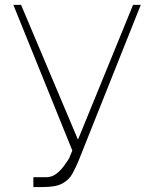

<svg xmlns="http://www.w3.org/2000/svg" viewBox="-20 -747 624 777"><path d="M115.1 9.9V-29.8H166.2Q189.6 -29.8 207.4 -43.3Q225.1 -56.8 238.3 -74.8Q251.4 -92.7 259.9 -106.5L272.7 -137.8L34.1 -727.3H65.3L295.5 -181.8L518.5 -727.3H549.7L296.9 -93.8Q285.2 -65.7 271.8 -42.1Q258.5 -18.5 232.1 -4.3Q205.6 9.9 154.8 9.9Z"/></svg>

Font: Inter UI Thin
Style: Regular
Weight: 100
Designer: Rasmus Andersson
Foundry: rsms
Version: 3.2;8d6f07862